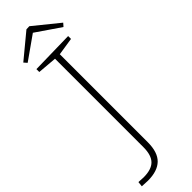

<svg xmlns="http://www.w3.org/2000/svg" viewBox="-338 -868 993 993"><g transform="rotate(-45 159.0 -371.5)"><path d="M276 -693V-672L179 -657V-14Q179 60 144 94Q109 128 39 128Q26 128 -4 126L-1 98Q23 100 35 100Q93 100 119 73.5Q145 47 145 -11V-658L39 -667V-688ZM170 -871 307 -760 292 -743 159 -834 30 -743 15 -760 148 -870Z"/></g></svg>

Font: Bitter Pro ExtraLight
Style: Regular
Weight: 275
Designer: Sol Matas, and Bitter project Authors
Foundry: Sol Matas
Version: Version 1.010